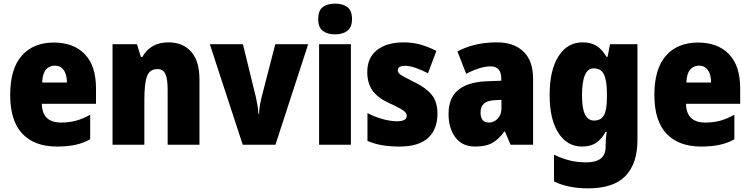

<svg xmlns="http://www.w3.org/2000/svg" viewBox="-20 -796 4125 1056"><path d="M276 -562Q385 -562 446.5 -498Q508 -434 508 -310V-225H210Q212 -122 316 -122Q360 -122 397.5 -132Q435 -142 476 -165V-30Q439 -9 395 0.5Q351 10 293 10Q170 10 103 -60.5Q36 -131 36 -274Q36 -417 99.5 -489.5Q163 -562 276 -562ZM282 -435Q252 -435 233 -413.5Q214 -392 212 -342H348Q348 -387 330 -411Q312 -435 282 -435Z M907 -563Q985 -563 1031 -512Q1077 -461 1077 -360V0H902V-305Q902 -360 890 -388Q878 -416 846 -416Q803 -416 788.5 -376.5Q774 -337 774 -248V0H599V-553H733L755 -483H763Q785 -522 820.5 -542.5Q856 -563 907 -563Z M1315 0 1134 -553H1316L1388 -259Q1392 -241 1396 -217.5Q1400 -194 1401 -170H1405Q1405 -192 1409 -214.5Q1413 -237 1418 -258L1494 -553H1675L1495 0Z M1823 -776Q1866 -776 1891 -756.5Q1916 -737 1916 -691Q1916 -646 1890.5 -626.5Q1865 -607 1823 -607Q1780 -607 1755 -626.5Q1730 -646 1730 -691Q1730 -737 1754.5 -756.5Q1779 -776 1823 -776ZM1910 -553V0H1735V-553Z M2386 -170Q2386 -85 2334.5 -37.5Q2283 10 2177 10Q2129 10 2086.5 3.5Q2044 -3 2001 -21V-174Q2041 -153 2085 -141Q2129 -129 2164 -129Q2217 -129 2217 -159Q2217 -170 2209.5 -178.5Q2202 -187 2181 -199Q2160 -211 2118 -230Q2059 -257 2029.5 -297Q2000 -337 2000 -400Q2000 -479 2054 -521Q2108 -563 2201 -563Q2249 -563 2292 -551Q2335 -539 2380 -516L2334 -393Q2302 -410 2268 -422Q2234 -434 2208 -434Q2168 -434 2168 -409Q2168 -400 2174.5 -392.5Q2181 -385 2200.5 -374.5Q2220 -364 2260 -344Q2320 -315 2353 -276.5Q2386 -238 2386 -170Z M2714 -563Q2806 -563 2859 -512.5Q2912 -462 2912 -363V0H2788L2757 -73H2754Q2723 -30 2688 -10Q2653 10 2594 10Q2522 10 2484.5 -40.5Q2447 -91 2447 -169Q2447 -258 2500.5 -301.5Q2554 -345 2656 -349L2737 -352V-363Q2737 -431 2678 -431Q2650 -431 2616 -420.5Q2582 -410 2544 -390L2496 -513Q2540 -537 2594.5 -550Q2649 -563 2714 -563ZM2702 -245Q2660 -243 2641.5 -226Q2623 -209 2623 -178Q2623 -122 2669 -122Q2697 -122 2717.5 -143.5Q2738 -165 2738 -201V-247Z M3184 -563Q3231 -563 3261.5 -543.5Q3292 -524 3315 -484H3322L3335 -553H3486V-27Q3486 103 3420.5 171.5Q3355 240 3214 240Q3105 240 3027 202V55Q3074 77 3115.5 87Q3157 97 3206 97Q3256 97 3283.5 76.5Q3311 56 3311 10V2Q3311 -12 3312.5 -32.5Q3314 -53 3317 -71H3311Q3290 -32 3259.5 -11Q3229 10 3180 10Q3100 10 3051.5 -64.5Q3003 -139 3003 -274Q3003 -411 3052 -487Q3101 -563 3184 -563ZM3245 -420Q3181 -420 3181 -271Q3181 -200 3197.5 -166.5Q3214 -133 3247 -133Q3286 -133 3302 -163Q3318 -193 3318 -256V-282Q3318 -352 3302 -386Q3286 -420 3245 -420Z M3819 -562Q3928 -562 3989.5 -498Q4051 -434 4051 -310V-225H3753Q3755 -122 3859 -122Q3903 -122 3940.5 -132Q3978 -142 4019 -165V-30Q3982 -9 3938 0.5Q3894 10 3836 10Q3713 10 3646 -60.5Q3579 -131 3579 -274Q3579 -417 3642.5 -489.5Q3706 -562 3819 -562ZM3825 -435Q3795 -435 3776 -413.5Q3757 -392 3755 -342H3891Q3891 -387 3873 -411Q3855 -435 3825 -435Z"/></svg>

Font: Noto Sans Oriya Cond Blk
Style: Regular
Weight: 900
Width: 3
Designer: Amélie Bonet and Sol Matas
Foundry: Google LLC
Version: Version 2.006; ttfautohint (v1.8.4.7-5d5b)